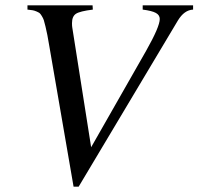

<svg xmlns="http://www.w3.org/2000/svg" viewBox="-20 -682 744 720"><path d="M704.1 -662.1V-646Q670.9 -644.5 647 -605L274.9 18.1H255.9L165 -508.8Q160.2 -536.6 157.5 -551Q154.8 -565.4 150.6 -582.5Q146.5 -599.6 144.3 -606.4Q142.1 -613.3 136.7 -622.1Q131.3 -630.9 127.9 -633.3Q124.5 -635.7 116.5 -639.2Q108.4 -642.6 102.1 -643.6Q95.7 -644.5 83 -646V-662.1H327.1L328.1 -646Q279.8 -640.1 264.9 -630.4Q250 -620.6 250 -595.2Q250 -584 251 -579.1L321.8 -129.9L527.8 -491.2Q579.1 -582 579.1 -610.8Q579.1 -625.5 564.5 -633.5Q549.8 -641.6 515.1 -646V-662.1Z"/></svg>

Font: Accordance
Style: Italic
Weight: 400
Italic angle: -11°
Version: Version 1.2 (build January 31, 2020) Miklal Software Solutio